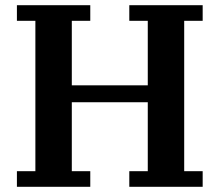

<svg xmlns="http://www.w3.org/2000/svg" viewBox="-20 -718 844 738"><path d="M45 -60H116V-638H45V-698H327V-638H256V-390H548V-638H477V-698H759V-638H688V-60H759V0H477V-60H548V-325H256V-60H327V0H45Z"/></svg>

Font: IBM Plex Serif SemiBold
Style: Regular
Weight: 600
Designer: Mike Abbink, Paul van der Laan, Pieter van Rosmalen
Foundry: Bold Monday
Version: Version 2.5